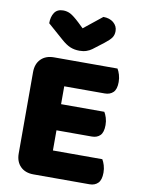

<svg xmlns="http://www.w3.org/2000/svg" viewBox="-93 -918 728 984"><g transform="rotate(10 270.5 -425.5)"><path d="M58 -513Q58 -556 83 -581Q108 -606 151 -606H481Q488 -595 493.5 -577Q499 -559 499 -539Q499 -501 482.5 -485Q466 -469 439 -469H228V-376H453Q460 -365 465.5 -347.5Q471 -330 471 -310Q471 -272 455 -256Q439 -240 412 -240H228V-135H485Q492 -124 497.5 -106Q503 -88 503 -68Q503 -30 486.5 -13.5Q470 3 443 3H151Q108 3 83 -22Q58 -47 58 -90ZM269 -778 364 -854Q397 -854 417.5 -836.5Q438 -819 438 -793Q438 -773 428.5 -759Q419 -745 392 -724L337 -682Q325 -673 309 -667.5Q293 -662 273 -662Q246 -662 224.5 -671Q203 -680 177 -703L96 -774Q96 -808 110.5 -829.5Q125 -851 156 -851Q176 -851 193.5 -842Q211 -833 243 -803Z"/></g></svg>

Font: Baloo Bhaina
Style: Regular
Weight: 400
Designer: Manish Minz, Shuchita Grover and Ek Type
Foundry: Ek Type
Version: Version 1.443;PS 1.000;hotconv 16.6.51;makeotf.lib2.5.65220;